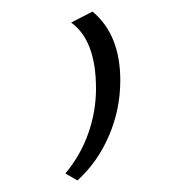

<svg xmlns="http://www.w3.org/2000/svg" viewBox="-20 -136 320 332"><path d="M93 164Q119 133 132.5 95Q146 57 146 17Q146 -66 103 -97L140 -116Q188 -76 188 3Q188 53 168.5 98.5Q149 144 114 176Z"/></svg>

Font: Ysabeau SC Light
Style: Regular
Weight: 300
Designer: Christian Thalmann (Catharsis Fonts)
Version: Version 0.003